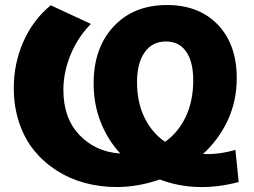

<svg xmlns="http://www.w3.org/2000/svg" viewBox="-20 -734 1018 769"><path d="M448.2 15.1Q381.3 15.1 320.3 -1.2Q259.3 -17.6 207.3 -50.8Q155.3 -84 116.9 -130.9Q78.6 -177.7 56.9 -242.2Q35.2 -306.6 35.2 -381.8Q35.2 -479 73.2 -566.2Q111.3 -653.3 183.1 -712.9L344.2 -638.2Q292.5 -586.4 263.2 -515.9Q233.9 -445.3 233.9 -374Q233.9 -260.3 298.6 -192.9Q363.3 -125.5 461.9 -119.1Q411.1 -173.8 383.1 -245.4Q355 -316.9 355 -399.9Q355 -542 435.1 -627.9Q515.1 -713.9 648.9 -713.9Q776.9 -713.9 852.5 -635Q928.2 -556.2 928.2 -420.9Q928.2 -330.1 892.6 -252.9Q856.9 -175.8 793 -117.2Q856 -114.3 922.9 -133.8L936 -4.9Q765.6 40 620.1 -15.1Q532.2 15.1 448.2 15.1ZM641.1 -166Q693.8 -203.1 723.9 -266.1Q753.9 -329.1 753.9 -413.1Q753.9 -486.8 725.6 -527.3Q697.3 -567.9 645 -567.9Q589.8 -567.9 559.3 -524.4Q528.8 -481 528.8 -404.8Q528.8 -325.2 558.3 -263.9Q587.9 -202.6 641.1 -166Z"/></svg>

Font: Montserrat ExtraBold
Style: Regular
Weight: 800
Designer: Julieta Ulanovsky
Foundry: Julieta Ulanovsky
Version: Version 9.000